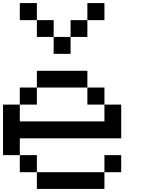

<svg xmlns="http://www.w3.org/2000/svg" viewBox="-20 -1243 929 1263"><path d="M222.7 0Q222.7 -27.3 222.7 -110.4Q333 -110.4 667 -110.4Q667 -83 667 0Q555.7 0 222.7 0ZM110.4 -110.4Q110.4 -138.7 110.4 -222.7Q138.7 -222.7 222.7 -222.7Q222.7 -194.3 222.7 -110.4Q194.3 -110.4 110.4 -110.4ZM667 -110.4Q667 -138.7 667 -222.7Q694.3 -222.7 777.3 -222.7Q777.3 -194.3 777.3 -110.4Q750 -110.4 667 -110.4ZM0 -222.7Q0 -305.7 0 -554.7Q27.3 -554.7 110.4 -554.7Q110.4 -527.3 110.4 -444.3Q250 -444.3 667 -444.3Q667 -471.7 667 -554.7Q694.3 -554.7 777.3 -554.7Q777.3 -500 777.3 -333Q610.4 -333 110.4 -333Q110.4 -305.7 110.4 -222.7Q83 -222.7 0 -222.7ZM110.4 -554.7Q110.4 -583 110.4 -667Q138.7 -667 222.7 -667Q222.7 -638.7 222.7 -554.7Q194.3 -554.7 110.4 -554.7ZM554.7 -554.7Q554.7 -583 554.7 -667Q583 -667 667 -667Q667 -638.7 667 -554.7Q638.7 -554.7 554.7 -554.7ZM222.7 -667Q222.7 -694.3 222.7 -777.3Q305.7 -777.3 554.7 -777.3Q554.7 -750 554.7 -667Q471.7 -667 222.7 -667ZM333 -888.7Q333 -917 333 -1000Q360.4 -1000 444.3 -1000Q444.3 -972.7 444.3 -888.7Q417 -888.7 333 -888.7ZM222.7 -1000Q222.7 -1027.3 222.7 -1110.4Q250 -1110.4 333 -1110.4Q333 -1083 333 -1000Q305.7 -1000 222.7 -1000ZM444.3 -1000Q444.3 -1027.3 444.3 -1110.4Q471.7 -1110.4 554.7 -1110.4Q554.7 -1083 554.7 -1000Q527.3 -1000 444.3 -1000ZM110.4 -1110.4Q110.4 -1138.7 110.4 -1222.7Q138.7 -1222.7 222.7 -1222.7Q222.7 -1194.3 222.7 -1110.4Q194.3 -1110.4 110.4 -1110.4ZM554.7 -1110.4Q554.7 -1138.7 554.7 -1222.7Q583 -1222.7 667 -1222.7Q667 -1194.3 667 -1110.4Q638.7 -1110.4 554.7 -1110.4Z"/></svg>

Font: Ingsat TST_CRD
Style: Regular
Weight: 300
Designer: Tofik Waleny
Version: 1.0